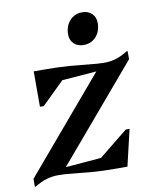

<svg xmlns="http://www.w3.org/2000/svg" viewBox="-82 -766 681 844"><g transform="rotate(-10 259.0 -343.5)"><path d="M5 16V-19L359 -436L205 -424L105 -326H88V-484H131Q200 -484 249 -480Q298 -476 333.5 -472Q369 -468 396.5 -467.5Q424 -467 449.5 -474Q475 -481 505 -500H510V-464L154 -45L313 -58L442 -162H459L421 0H378Q310 0 261.5 -4Q213 -8 178 -12Q143 -16 116 -16Q89 -16 64 -9Q39 -2 9 16ZM324 -560Q298 -560 281.5 -576Q265 -592 265 -617Q265 -655 287 -679Q309 -703 343 -703Q369 -703 385.5 -687Q402 -671 402 -645Q402 -608 380.5 -584Q359 -560 324 -560Z"/></g></svg>

Font: Platypi
Style: Italic
Weight: 400
Italic angle: -13°
Designer: David Sargent
Foundry: Bolt Cutter Type
Version: Version 1.200; ttfautohint (v1.8.4.7-5d5b)